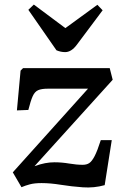

<svg xmlns="http://www.w3.org/2000/svg" viewBox="-20 -810 540 840"><path d="M81 -512H460L473 -461L131 -83Q156 -92 177 -96Q198 -100 218 -100Q250 -100 282.5 -94.5Q315 -89 342 -89Q359 -89 370.5 -96.5Q382 -104 394 -127Q406 -150 421 -197H469L438 0Q392 13 342.5 9.5Q293 6 246.5 -1.5Q200 -9 162 -9Q131 -9 110.5 -3.5Q90 2 74 9L36 -56L365 -422H189Q162 -422 147 -415.5Q132 -409 123 -389Q114 -369 104 -329L54 -327L70 -501ZM104 -767 128 -790 266 -687 406 -789 429 -765 316 -614Q292 -582 265 -582Q246 -582 227 -590Z"/></svg>

Font: Literata 36pt SemiBold
Style: Italic
Weight: 600
Italic angle: -2°
Designer: Latin by Veronika Burian and Jose Scaglione. Greek by Irene Vlachou. Cyrillic by Vera Evstafieva
Foundry: TypeTogether
Version: Version 3.002